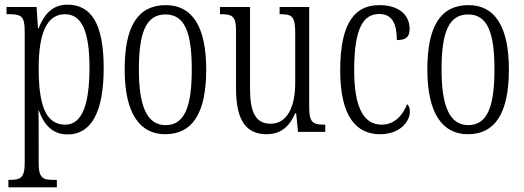

<svg xmlns="http://www.w3.org/2000/svg" viewBox="-20 -566 2248 824"><path d="M16 238H224V206H210C165 206 146 199 146 135V24C146 -23 146 -63 145 -91H147C169 -30 206 11 270 11C368 11 425 -78 425 -274C425 -465 371 -546 269 -546C205 -546 169 -504 146 -445H143L137 -536H8V-505H20C70 -505 86 -497 86 -433V133C86 199 67 206 21 206H16ZM260 -31C172 -31 146 -124 146 -274C146 -419 179 -505 259 -505C332 -505 364 -429 364 -276C364 -124 335 -31 260 -31Z M689 10C804 10 865 -77 865 -268C865 -453 804 -544 692 -544C572 -544 515 -454 515 -268C515 -79 580 10 689 10ZM691 -29C610 -29 576 -111 576 -268C576 -425 606 -504 690 -504C774 -504 803 -425 803 -268C803 -112 774 -29 691 -29Z M1124 10C1181 10 1220 -18 1247 -80H1251L1259 0H1376V-31H1373C1325 -31 1307 -38 1307 -105V-536H1180V-505H1183C1233 -505 1247 -497 1247 -424V-210C1247 -111 1215 -35 1141 -35C1077 -35 1053 -85 1053 -186V-536H924V-505H928C976 -505 993 -497 993 -435V-185C993 -46 1039 10 1124 10Z M1611 10C1699 10 1739 -47 1739 -86C1739 -103 1735 -113 1727 -119C1710 -75 1676 -31 1618 -31C1540 -31 1500 -106 1500 -265C1500 -453 1543 -506 1608 -506C1665 -506 1683 -461 1683 -394C1719 -394 1738 -405 1738 -441C1738 -503 1691 -544 1608 -544C1510 -544 1440 -479 1440 -264C1440 -63 1511 10 1611 10Z M1988 10C2103 10 2164 -77 2164 -268C2164 -453 2103 -544 1991 -544C1871 -544 1814 -454 1814 -268C1814 -79 1879 10 1988 10ZM1990 -29C1909 -29 1875 -111 1875 -268C1875 -425 1905 -504 1989 -504C2073 -504 2102 -425 2102 -268C2102 -112 2073 -29 1990 -29Z"/></svg>

Font: Noto Serif Myanmar ExtraCondensed Light
Style: Regular
Weight: 300
Width: 2
Designer: Ben Mitchell and the Monotype Design Team
Foundry: Monotype Imaging Inc.
Version: Version 2.106